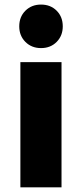

<svg xmlns="http://www.w3.org/2000/svg" viewBox="-20 -808 353 828"><path d="M67.9 -540.1H245.3V0H67.9ZM156.9 -788.3Q197.9 -788.3 224.3 -761.9Q250.7 -735.4 250.7 -694.4Q250.7 -653.9 224.3 -627.2Q197.9 -600.6 156.9 -600.6Q116.3 -600.6 89.6 -627.2Q63 -653.9 63 -694.4Q63 -735.4 89.6 -761.9Q116.3 -788.3 156.9 -788.3Z"/></svg>

Font: Alexandria
Style: Regular
Weight: 400
Designer: Mohamed Gaber
Foundry: Kief Type Foundry
Version: Version 5.100